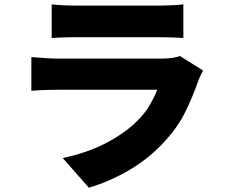

<svg xmlns="http://www.w3.org/2000/svg" viewBox="-20 -800 1040 888"><path d="M219 -780Q240 -777 272.5 -775.5Q305 -774 331 -774Q351 -774 390.5 -774Q430 -774 477.5 -774Q525 -774 572 -774Q619 -774 656 -774Q693 -774 710 -774Q734 -774 770 -775.5Q806 -777 828 -780V-624Q807 -626 772 -627Q737 -628 708 -628Q692 -628 654.5 -628Q617 -628 569.5 -628Q522 -628 474.5 -628Q427 -628 388.5 -628Q350 -628 331 -628Q306 -628 274 -627Q242 -626 219 -624ZM919 -474Q913 -463 906.5 -449Q900 -435 897 -426Q872 -354 838 -284.5Q804 -215 748 -153Q674 -70 580.5 -15Q487 40 391 68L270 -69Q387 -94 473.5 -140Q560 -186 614 -240Q651 -277 672.5 -314Q694 -351 707 -385Q696 -385 671.5 -385Q647 -385 613 -385Q579 -385 540 -385Q501 -385 459.5 -385Q418 -385 379.5 -385Q341 -385 308 -385Q275 -385 252 -385Q233 -385 196 -384Q159 -383 125 -380V-536Q160 -533 193.5 -531Q227 -529 252 -529Q269 -529 299 -529Q329 -529 367 -529Q405 -529 447.5 -529Q490 -529 532.5 -529Q575 -529 613.5 -529Q652 -529 681.5 -529Q711 -529 728 -529Q757 -529 778.5 -532.5Q800 -536 812 -541Z"/></svg>

Font: Noto Sans SC Black
Style: Regular
Weight: 900
Designer: Ryoko NISHIZUKA  (kana, bopomofo & ideographs); Paul D. Hunt (Latin, Greek & Cyrillic); Sandoll Communications , Soo-you
Foundry: Adobe
Version: Version 2.004-H2;hotconv 1.0.118;makeotfexe 2.5.65603